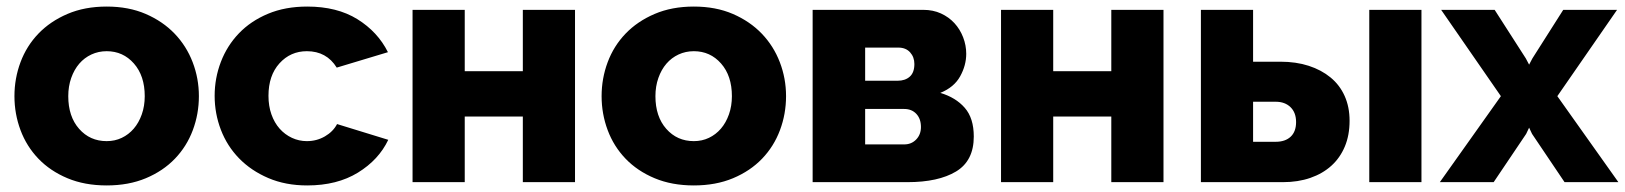

<svg xmlns="http://www.w3.org/2000/svg" viewBox="-20 -555 4951 585"><path d="M305 10Q238 10 185.5 -12Q133 -34 97 -71.5Q61 -109 42.5 -158.5Q24 -208 24 -262Q24 -316 42.5 -365.5Q61 -415 97 -452.5Q133 -490 185.5 -512.5Q238 -535 305 -535Q372 -535 424 -512.5Q476 -490 512 -452.5Q548 -415 567 -365.5Q586 -316 586 -262Q586 -208 567.5 -158.5Q549 -109 513 -71.5Q477 -34 424.5 -12Q372 10 305 10ZM188 -262Q188 -200 221 -162.5Q254 -125 305 -125Q330 -125 351 -135Q372 -145 387.5 -163Q403 -181 412 -206.5Q421 -232 421 -262Q421 -324 388 -361.5Q355 -399 305 -399Q280 -399 258.5 -389Q237 -379 221.5 -361Q206 -343 197 -317.5Q188 -292 188 -262Z M634 -263Q634 -317 653 -366.5Q672 -416 708 -453.5Q744 -491 796.5 -513Q849 -535 916 -535Q1007 -535 1069 -496.5Q1131 -458 1162 -396L1006 -349Q975 -399 915 -399Q865 -399 831.5 -362Q798 -325 798 -263Q798 -232 807 -206.5Q816 -181 832 -163Q848 -145 869.5 -135Q891 -125 915 -125Q945 -125 970 -139.5Q995 -154 1007 -177L1163 -129Q1134 -68 1070.5 -29Q1007 10 916 10Q850 10 797.5 -12.5Q745 -35 708.5 -72.5Q672 -110 653 -159.5Q634 -209 634 -263Z M1396 -338H1573V-525H1732V0H1573V-200H1396V0H1237V-525H1396Z M2094 10Q2027 10 1974.5 -12Q1922 -34 1886 -71.5Q1850 -109 1831.5 -158.5Q1813 -208 1813 -262Q1813 -316 1831.5 -365.5Q1850 -415 1886 -452.5Q1922 -490 1974.5 -512.5Q2027 -535 2094 -535Q2161 -535 2213 -512.5Q2265 -490 2301 -452.5Q2337 -415 2356 -365.5Q2375 -316 2375 -262Q2375 -208 2356.5 -158.5Q2338 -109 2302 -71.5Q2266 -34 2213.5 -12Q2161 10 2094 10ZM1977 -262Q1977 -200 2010 -162.5Q2043 -125 2094 -125Q2119 -125 2140 -135Q2161 -145 2176.5 -163Q2192 -181 2201 -206.5Q2210 -232 2210 -262Q2210 -324 2177 -361.5Q2144 -399 2094 -399Q2069 -399 2047.5 -389Q2026 -379 2010.5 -361Q1995 -343 1986 -317.5Q1977 -292 1977 -262Z M2793 -525Q2823 -525 2847 -514Q2871 -503 2888 -484.5Q2905 -466 2914.5 -441.5Q2924 -417 2924 -391Q2924 -356 2905.5 -322.5Q2887 -289 2845 -272Q2892 -258 2919.5 -226.5Q2947 -195 2947 -139Q2947 -65 2893 -32.5Q2839 0 2745 0H2456V-525ZM2715 -309Q2738 -309 2752 -321.5Q2766 -334 2766 -360Q2766 -381 2753 -395.5Q2740 -410 2717 -410H2616V-309ZM2735 -115Q2757 -115 2771.5 -130Q2786 -145 2786 -168Q2786 -193 2772 -208Q2758 -223 2735 -223H2616V-115Z M3189 -338H3366V-525H3525V0H3366V-200H3189V0H3030V-525H3189Z M3639 -525H3798V-367H3881Q3929 -367 3967.5 -354.5Q4006 -342 4034 -319Q4062 -296 4077 -262.5Q4092 -229 4092 -187Q4092 -143 4077.5 -108.5Q4063 -74 4036.5 -50Q4010 -26 3972.5 -13Q3935 0 3889 0H3639ZM4152 -525H4311V0H4152ZM3867 -123Q3896 -123 3912.5 -138.5Q3929 -154 3929 -183Q3929 -212 3912 -228.5Q3895 -245 3867 -245H3798V-123Z M4534 -525 4629 -377 4639 -358 4649 -377 4743 -525H4907L4725 -262L4911 0H4747L4648 -147L4639 -166L4630 -147L4531 0H4367L4553 -262L4371 -525Z"/></svg>

Font: Boldmen
Style: Bold
Weight: 700
Designer: Matt McInerney, Pablo Impallari, Rodrigo Fuenzalida
Foundry: LIVING CONCEPT
Version: Version 1.000